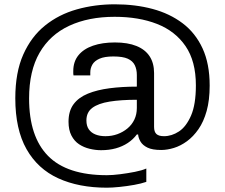

<svg xmlns="http://www.w3.org/2000/svg" viewBox="-20 -718 1045 891"><path d="M476 153Q346 153 250.5 109.5Q155 66 103 -26Q51 -118 51 -262Q51 -382 88 -465Q125 -548 189 -599.5Q253 -651 336.5 -674.5Q420 -698 513 -698Q608 -698 688 -676.5Q768 -655 827.5 -610Q887 -565 920 -493.5Q953 -422 953 -321Q953 -253 939 -203Q925 -153 901 -118.5Q877 -84 847.5 -62.5Q818 -41 787 -31.5Q756 -22 728 -22Q687 -22 664.5 -33Q642 -44 632 -61Q622 -78 621 -94H615Q598 -71 573 -54.5Q548 -38 517 -29.5Q486 -21 449 -21Q423 -21 396 -27.5Q369 -34 347 -48.5Q325 -63 311.5 -89Q298 -115 298 -153Q298 -203 321.5 -234.5Q345 -266 388 -283.5Q431 -301 489 -308.5Q547 -316 615 -316V-370Q615 -396 605.5 -415.5Q596 -435 573 -445.5Q550 -456 506 -456Q465 -456 441.5 -445.5Q418 -435 408.5 -418Q399 -401 399 -382V-368H321Q320 -373 320 -377.5Q320 -382 320 -388Q320 -432 344 -461.5Q368 -491 411.5 -506Q455 -521 513 -521Q573 -521 613.5 -504.5Q654 -488 674.5 -456.5Q695 -425 695 -379V-129Q695 -106 706 -96Q717 -86 741 -86Q777 -86 810.5 -108Q844 -130 866.5 -181.5Q889 -233 889 -322Q889 -434 841 -504Q793 -574 708.5 -607Q624 -640 512 -640Q391 -640 301.5 -598.5Q212 -557 163.5 -473Q115 -389 115 -261Q115 -84 203 5.5Q291 95 476 95Q502 95 537.5 90.5Q573 86 606 79.5Q639 73 659 64V126Q636 134 602.5 140Q569 146 534.5 149.5Q500 153 476 153ZM469 -86Q499 -86 525 -95.5Q551 -105 571.5 -122Q592 -139 603.5 -163Q615 -187 615 -217V-255Q541 -255 488.5 -246.5Q436 -238 408.5 -217.5Q381 -197 381 -159Q381 -134 392 -118Q403 -102 423 -94Q443 -86 469 -86Z"/></svg>

Font: Archivo SemiBold
Style: Regular
Weight: 400
Version: Version 2.001